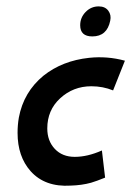

<svg xmlns="http://www.w3.org/2000/svg" viewBox="-20 -575 415 601"><path d="M371 -385 334 -292Q302 -305 266 -305Q209 -305 168 -267Q128 -230 128 -173Q128 -134 151.5 -109Q175 -84 214 -84Q254 -84 299 -104L309 -19Q282 -8 265 -3Q236 5 201 6Q121 11 76 -39Q35 -85 35 -159Q35 -184 39 -207Q54 -287 116 -338Q175 -385 259 -394Q316 -400 371 -385ZM325 -510Q315 -461 269 -461Q231 -461 231 -496Q231 -520 248 -537.5Q265 -555 289 -555Q309 -555 319 -541.5Q329 -528 325 -510Z"/></svg>

Font: GFS Neohellenic Rg
Style: Bold Italic
Weight: 700
Italic angle: -12°
Designer: Designed by Takis Katsoulidis and George D. Matthiopoulos.
Foundry: Designed by Takis Katsoulidis and George D. Matthiopoulos.
Version: Version 1.0